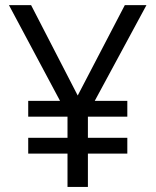

<svg xmlns="http://www.w3.org/2000/svg" viewBox="-20 -734 612 754"><path d="M480 -337.9V-275.9H325.2V-192.9H480V-130.9H325.2V0H245.1V-130.9H90.8V-192.9H245.1V-275.9H90.8V-337.9H215.8L15.1 -713.9H102.1L285.2 -358.9L470.2 -713.9H555.2L352.1 -337.9Z"/></svg>

Font: OpenSans-Regular
Style: Regular
Weight: 400
Foundry: Ascender Corporation
Version: Version 1.10